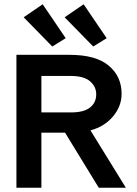

<svg xmlns="http://www.w3.org/2000/svg" viewBox="-20 -880 640 900"><path d="M57 0V-623H306Q429 -623 489.5 -572.5Q550 -522 550 -440Q550 -382 509.5 -334Q469 -286 404 -269L570 0H443L285 -258H174V0ZM174 -353H313Q373 -353 402 -376Q431 -399 431 -438Q431 -474 402 -499Q373 -524 311 -524H174ZM225 -662 91 -799 180 -860 288 -701ZM417 -662 283 -799 372 -860 480 -701Z"/></svg>

Font: Inconsolata Expanded Bold
Style: Regular
Weight: 700
Width: 7
Monospace: yes
Designer: Raph Levien, Cyreal, Brenton Simpson
Foundry: Raph Levien, Cyreal, Google
Version: Version 3.001; ttfautohint (v1.8.2.53-6de2)